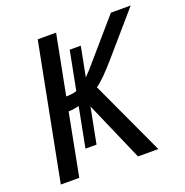

<svg xmlns="http://www.w3.org/2000/svg" viewBox="-124 -802 884 915"><g transform="rotate(-20 318.0 -344.0)"><path d="M164.1 -688H257.3L198.7 -385.7Q229.5 -385.7 252.4 -393.1L290.5 -589.4H346.7L317.4 -439Q330.6 -452.1 345.9 -469Q361.3 -485.8 535.2 -688H635.7L460.4 -485.4Q388.7 -401.9 351.1 -376.5L525.4 0H422.4L291 -301.3L255.9 -120.6H199.7L238.8 -322.3Q206.5 -314.9 185.1 -314.9L124.5 0H30.8Z"/></g></svg>

Font: Liberation Sans
Style: Italic
Weight: 400
Italic angle: -12°
Designer: Steve Matteson
Foundry: Ascender Corporation
Version: Version 2.1.5